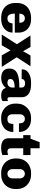

<svg xmlns="http://www.w3.org/2000/svg" viewBox="1324 -2038 725 3413"><g transform="rotate(90 1686.5 -331.5)"><path d="M297 10Q221 10 161 -19Q101 -48 67 -104.5Q33 -161 33 -241V-270Q33 -350 67 -406.5Q101 -463 161.5 -492Q222 -521 298 -521H320Q396 -521 449.5 -492Q503 -463 531.5 -412Q560 -361 560 -294V-232H222Q222 -195 230 -165Q238 -135 256 -118Q274 -101 307 -101Q335 -101 354.5 -111.5Q374 -122 384.5 -143Q395 -164 395 -192H559Q559 -135 528.5 -89Q498 -43 442.5 -16.5Q387 10 311 10ZM223 -313H385Q385 -364 363 -387.5Q341 -411 305 -411Q269 -411 246 -386Q223 -361 223 -313Z M594 0 766 -269 610 -511H815L889 -381H892L966 -511H1158L998 -265L1169 0H964L877 -154H874L785 0Z M1361 10Q1320 10 1282.5 -4Q1245 -18 1222 -50Q1199 -82 1199 -136Q1199 -190 1222.5 -224.5Q1246 -259 1289.5 -278.5Q1333 -298 1395.5 -305.5Q1458 -313 1536 -313V-352Q1536 -386 1515 -400.5Q1494 -415 1461 -415Q1429 -415 1407.5 -400.5Q1386 -386 1386 -360V-354H1215Q1214 -357 1214 -361.5Q1214 -366 1214 -370Q1214 -413 1243 -447Q1272 -481 1324.5 -501Q1377 -521 1448 -521H1477Q1594 -521 1651 -476Q1708 -431 1708 -361V-137Q1708 -117 1718 -109Q1728 -101 1739 -101Q1748 -101 1757.5 -103.5Q1767 -106 1776 -111V-13Q1763 -3 1739.5 3.5Q1716 10 1680 10Q1638 10 1609.5 -1Q1581 -12 1565 -30.5Q1549 -49 1544 -74Q1518 -40 1473 -15Q1428 10 1361 10ZM1453 -101Q1474 -101 1493 -111Q1512 -121 1524 -140Q1536 -159 1536 -186V-229Q1484 -229 1450.5 -220.5Q1417 -212 1400.5 -196Q1384 -180 1384 -155Q1384 -124 1404 -112.5Q1424 -101 1453 -101Z M2065 10Q1999 10 1943.5 -22.5Q1888 -55 1855 -111.5Q1822 -168 1822 -237V-274Q1822 -327 1841.5 -371.5Q1861 -416 1895 -450Q1929 -484 1973.5 -502.5Q2018 -521 2068 -521H2095Q2168 -521 2219.5 -493Q2271 -465 2298.5 -416.5Q2326 -368 2326 -306H2173Q2173 -341 2164.5 -364Q2156 -387 2138 -399Q2120 -411 2093 -411Q2058 -411 2034.5 -386.5Q2011 -362 2011 -323V-189Q2011 -150 2032 -125.5Q2053 -101 2095 -101Q2126 -101 2145.5 -110.5Q2165 -120 2174 -143Q2183 -166 2183 -206H2326Q2326 -137 2296 -89Q2266 -41 2213 -15.5Q2160 10 2091 10Z M2610 11Q2560 11 2521 -1.5Q2482 -14 2460 -44Q2438 -74 2438 -126V-382H2382V-511H2445L2507 -674H2616V-511H2736V-382H2616V-169Q2616 -125 2634 -113Q2652 -101 2673 -101Q2684 -101 2703.5 -104.5Q2723 -108 2735 -113V-11Q2720 -4 2696.5 1Q2673 6 2650 8.5Q2627 11 2610 11Z M3055 10Q2981 10 2922.5 -22Q2864 -54 2830.5 -112Q2797 -170 2797 -246V-266Q2797 -343 2830.5 -400Q2864 -457 2922 -489Q2980 -521 3054 -521H3082Q3157 -521 3215 -489Q3273 -457 3306.5 -400Q3340 -343 3340 -266V-246Q3340 -169 3306.5 -111.5Q3273 -54 3215 -22Q3157 10 3083 10ZM3068 -101Q3092 -101 3110.5 -112Q3129 -123 3140 -143.5Q3151 -164 3151 -190V-322Q3151 -349 3140 -368.5Q3129 -388 3110.5 -399.5Q3092 -411 3068 -411Q3046 -411 3027 -399.5Q3008 -388 2997 -368.5Q2986 -349 2986 -322V-190Q2986 -164 2997 -143.5Q3008 -123 3027 -112Q3046 -101 3068 -101Z"/></g></svg>

Font: Chivo Medium ExtraBold
Style: Regular
Weight: 800
Version: Version 2.002